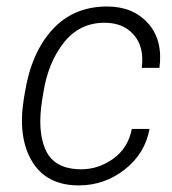

<svg xmlns="http://www.w3.org/2000/svg" viewBox="-20 -558 527 588"><path d="M229 -39.6Q281.7 -39.6 326.9 -72Q372.1 -104.5 383.8 -163.1H438Q423.8 -86.9 361.6 -38.6Q299.3 9.8 221.2 9.8Q122.6 9.8 78.4 -63.5Q34.2 -136.7 52.7 -253.9L56.2 -274.4Q75.7 -396.5 140.4 -467.3Q205.1 -538.1 308.1 -538.1Q387.2 -538.1 433.3 -486.8Q479.5 -435.5 468.3 -350.1H414.1Q422.4 -413.6 390.1 -450.9Q357.9 -488.3 300.3 -488.3Q223.6 -488.3 175.5 -427.5Q127.4 -366.7 112.8 -274.4L109.4 -253.9Q93.3 -155.3 120.4 -97.4Q147.5 -39.6 229 -39.6Z"/></svg>

Font: Franko
Style: Light Italic
Weight: 300
Designer: Google
Version: Version 1.200310; 2013